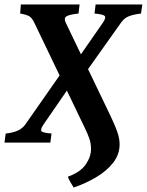

<svg xmlns="http://www.w3.org/2000/svg" viewBox="-20 -635 654 855"><path d="M607.9 -574.7Q575.7 -570.8 554.7 -563Q533.7 -555.2 518.6 -533.7L358.9 -308.6L332.5 -381.8L438 -533.7Q453.1 -555.7 446.5 -563.5Q439.9 -571.3 400.9 -574.7L405.8 -615.2H613.8ZM272.9 -533.7 456.5 -151.4Q477.5 -108.4 489.7 -80.1Q502 -51.8 507.3 -31.7Q512.7 -11.7 512.7 6.8Q512.7 52.7 483.9 89.6Q455.1 126.5 408.4 154.1Q361.8 181.6 308.1 200.2Q303.7 193.4 294.2 177.2Q284.7 161.1 282.2 151.9Q337.9 131.8 361.6 97.7Q385.3 63.5 385.3 27.8Q385.3 3.9 377.9 -17.6Q370.6 -39.1 356.9 -66.9L132.8 -533.7Q122.6 -555.2 110.4 -562.5Q98.1 -569.8 69.8 -574.7L72.8 -615.2H334.5L329.6 -574.7Q292 -570.8 277.3 -563Q262.7 -555.2 272.9 -533.7ZM305.7 -272 174.3 -81.5Q159.2 -59.1 164.3 -51.3Q169.4 -43.5 209.5 -40.5L204.1 0H0L5.4 -40.5Q34.2 -43 56.9 -52.5Q79.6 -62 93.3 -81.5L282.7 -352.5Z"/></svg>

Font: Gentium Book Plus
Style: Bold Italic
Weight: 700
Italic angle: -8°
Designer: Victor Gaultney, Annie Olsen, Iska Routamaa, Becca Hirsbrunner
Foundry: SIL International
Version: Version 6.101